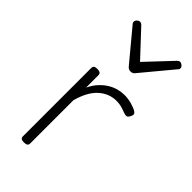

<svg xmlns="http://www.w3.org/2000/svg" viewBox="-264 -902 979 979"><g transform="rotate(45 225.5 -412.0)"><path d="M132 15Q119 15 113 10.5Q107 6 107 -4V-496Q107 -506 113 -510.5Q119 -515 132 -515Q146 -515 152.5 -510.5Q159 -506 159 -496V-407Q174 -438 193.5 -459Q213 -480 235 -493.5Q257 -507 280 -513Q303 -519 324 -519Q352 -519 378 -511.5Q404 -504 418 -495Q426 -490 427.5 -483Q429 -476 422 -463Q417 -453 410 -450.5Q403 -448 394 -451Q381 -456 360.5 -462.5Q340 -469 316 -469Q291 -469 267.5 -460Q244 -451 223 -432.5Q202 -414 186 -385Q170 -356 159 -316V-4Q159 6 152.5 10.5Q146 15 132 15ZM406 -839Q414 -839 422 -832Q430 -825 430 -816Q430 -814 429 -810.5Q428 -807 424 -804L286 -638Q282 -632 276 -628.5Q270 -625 261 -625Q252 -625 246.5 -628.5Q241 -632 236 -638L98 -804Q95 -807 94 -810.5Q93 -814 93 -816Q93 -825 100.5 -832Q108 -839 116 -839Q121 -839 125 -837Q129 -835 133 -831L261 -694L390 -831Q394 -835 397.5 -837Q401 -839 406 -839Z"/></g></svg>

Font: Playwrite CL ExtraLight
Style: Regular
Weight: 200
Designer: Veronika Burian, José Scaglione
Foundry: TypeTogether
Version: Version 1.002